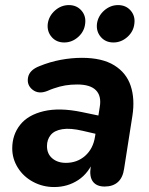

<svg xmlns="http://www.w3.org/2000/svg" viewBox="-20 -729 589 759"><path d="M28.4 -142.4Q28.4 -196 59.5 -235.4Q90.6 -274.8 152.9 -289.5Q215.3 -304.3 303.4 -286L383 -269.4L371.2 -197L307.3 -211.8Q257.9 -223.5 226.3 -218.3Q194.7 -213.1 180.2 -195.1Q165.7 -177 165.7 -151.5Q165.7 -120.7 186.7 -103Q207.7 -85.2 240.4 -85.2Q285.3 -85.2 316.8 -113.2Q348.2 -141.1 355.6 -188.6L374.4 -306.4Q381.7 -349.1 359.5 -372Q337.2 -395 285.3 -395Q259.9 -395 238.2 -391.4Q216.4 -387.8 192.4 -379.4Q183 -376.4 166.5 -369.2Q132.2 -355.8 108.8 -374.3Q85.5 -392.7 90.8 -422.4Q96.1 -452.1 135.8 -467.5Q176.7 -484.3 219.7 -492.4Q262.7 -500.4 304.1 -500.4Q383.8 -500.4 431.8 -470.7Q479.7 -441 496.7 -389.4Q513.7 -337.9 503.5 -271.9L470.6 -62Q465.7 -26.9 446 -9.2Q426.2 8.4 393.6 8.4Q361.9 8.4 347.2 -11.2Q332.6 -30.9 338.6 -69.4L347.6 -125.6L353.2 -101.5Q331.7 -45.2 289.5 -17.4Q247.2 10.4 194 10.4Q149.2 10.4 110.9 -10.1Q72.6 -30.6 50.5 -66Q28.4 -101.4 28.4 -142.4ZM168.8 -635Q173 -665.8 197.3 -687.4Q221.6 -708.9 252.3 -708.9Q283.1 -708.9 301.9 -687.3Q320.8 -665.6 316.6 -635Q313.1 -604.2 288.8 -582.6Q264.5 -561.1 233.8 -561.1Q203 -561.1 184.2 -582.7Q165.4 -604.4 168.8 -635ZM363.3 -635Q367.5 -665.8 391.8 -687.4Q416.2 -708.9 446.8 -708.9Q477.7 -708.9 496.5 -687.3Q515.3 -665.6 511.1 -635Q507.7 -604.2 483.3 -582.6Q459 -561.1 428.4 -561.1Q397.5 -561.1 378.7 -582.7Q359.9 -604.4 363.3 -635Z"/></svg>

Font: SN Pro Thin
Style: Italic
Weight: 200
Italic angle: -9°
Designer: Tobias Whetton
Foundry: Supernotes
Version: Version 1.003;Glyphs 3.3 (3324)